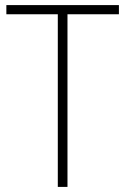

<svg xmlns="http://www.w3.org/2000/svg" viewBox="-20 -734 493 754"><path d="M245 0H207V-678H5V-714H447V-678H245Z"/></svg>

Font: Noto Sans Ethiopic SemiCondensed ExtraLight
Style: Regular
Weight: 200
Width: 4
Designer: Monotype Design Team
Foundry: Monotype Imaging Inc.
Version: Version 2.102; ttfautohint (v1.8.4.7-5d5b)